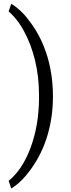

<svg xmlns="http://www.w3.org/2000/svg" viewBox="-20 -812 388 1050"><path d="M269.5 -283.7Q269.5 -175.8 241.2 -77.1Q212.9 21.5 154.8 105Q100.6 183.1 41.5 218.8L27.3 176.8Q101.1 117.7 146.5 -2Q169.4 -63.5 181.2 -131.3Q192.9 -199.2 193.4 -273.9V-289.6Q193.4 -393.1 171.6 -481.9Q149.9 -570.8 111.3 -641.6Q98.6 -664.6 85.2 -684.1Q71.8 -703.6 57.1 -720Q42.5 -736.3 27.3 -749.5L41.5 -791.5Q56.2 -782.7 70.6 -771.2Q85 -759.8 99.1 -745.8Q113.3 -731.9 127 -715.1Q140.6 -698.2 154.3 -678.7Q173.8 -651.4 189.7 -622.1Q205.6 -592.8 218.3 -561.5Q231 -530.3 240.7 -497.1Q269.5 -397.5 269.5 -283.7Z"/></svg>

Font: Vazir Light UI
Style: Light-UI
Weight: 300
Designer: Saber Rastikerdar
Foundry: Saber Rastikerdar
Version: Version 30.0.0